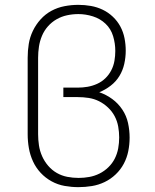

<svg xmlns="http://www.w3.org/2000/svg" viewBox="-20 -763 640 791"><path d="M303 8Q275 8 246.5 3Q218 -2 192.5 -16Q167 -30 147.5 -51Q128 -72 116 -98Q104 -124 99 -152.5Q94 -181 94 -210V-525Q94 -554 98.5 -582Q103 -610 115.5 -636Q128 -662 147.5 -683.5Q167 -705 192 -718.5Q217 -732 245.5 -737.5Q274 -743 302 -743H303Q303 -743 303 -743Q303 -743 303 -743Q329 -743 354.5 -738.5Q380 -734 403 -723Q426 -712 445 -694Q464 -676 476 -653.5Q488 -631 493 -605.5Q498 -580 498 -554Q498 -527 492 -500Q486 -473 472 -450Q458 -427 436 -410Q414 -393 389 -383Q418 -373 442.5 -355Q467 -337 484 -311.5Q501 -286 507.5 -256Q514 -226 514 -196Q514 -168 508.5 -140.5Q503 -113 490 -88.5Q477 -64 456.5 -44.5Q436 -25 411 -13Q386 -1 358.5 3.5Q331 8 303 8ZM304 -30Q326 -30 348 -34Q370 -38 390 -48Q410 -58 426.5 -74Q443 -90 453 -110Q463 -130 467 -152Q471 -174 471 -197Q471 -219 467 -241.5Q463 -264 452.5 -284Q442 -304 425 -320Q408 -336 388 -346Q368 -356 345.5 -359.5Q323 -363 300 -363H241V-402H300Q321 -402 341 -405.5Q361 -409 380 -417.5Q399 -426 414 -440.5Q429 -455 438.5 -473.5Q448 -492 451.5 -512.5Q455 -533 455 -553Q455 -584 446 -614Q437 -644 415 -665Q393 -686 363 -695.5Q333 -705 303 -705Q303 -705 303 -705Q303 -705 303 -705Q279 -705 256 -700Q233 -695 213 -683.5Q193 -672 177.5 -654.5Q162 -637 153 -615.5Q144 -594 140.5 -571Q137 -548 137 -525V-210Q137 -187 140.5 -164Q144 -141 153.5 -119.5Q163 -98 178.5 -80Q194 -62 214 -50.5Q234 -39 257 -34.5Q280 -30 304 -30Z"/></svg>

Font: Iosevka Slab XLtEx
Style: Regular
Weight: 200
Width: 7
Monospace: yes
Designer: Belleve Invis
Foundry: Belleve Invis
Version: Version 11.1.0; ttfautohint (v1.8.3)